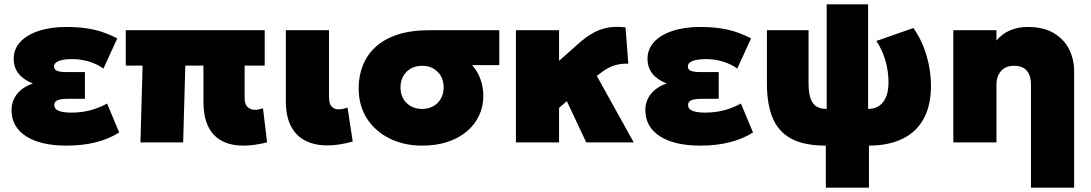

<svg xmlns="http://www.w3.org/2000/svg" viewBox="-20 -660 5056 890"><path d="M287.5 15Q169 15 101.2 -28.2Q33.5 -71.5 33.5 -150Q33.5 -192 59 -224.2Q84.5 -256.5 132.5 -273Q89 -290 66.2 -318.5Q43.5 -347 43.5 -388Q43.5 -432 73.5 -465Q103.5 -498 158.8 -516.5Q214 -535 288.5 -535Q359.5 -535 414.2 -522.8Q469 -510.5 523.5 -482L459.5 -342Q430 -363.5 392.2 -374.8Q354.5 -386 313.5 -386Q287 -386 268.5 -382Q250 -378 240.2 -370.5Q230.5 -363 230.5 -351.5Q230.5 -338 244 -332Q257.5 -326 286.5 -326H373.5V-202H294.5Q273.5 -202 259.5 -199.2Q245.5 -196.5 238.5 -190.2Q231.5 -184 231.5 -173Q231.5 -154.5 252.2 -146.2Q273 -138 311.5 -138Q355.5 -138 396.2 -148.2Q437 -158.5 476.5 -180L532.5 -46Q485.5 -16 424.5 -0.5Q363.5 15 287.5 15Z M1108 15Q1065.5 15 1031.5 3.2Q997.5 -8.5 973.2 -33Q949 -57.5 936 -96.2Q923 -135 923 -189V-356H839L829 0H631L641 -356H563V-520H1207V-356H1114V-204Q1114 -176.5 1128 -163.8Q1142 -151 1162 -151Q1170.5 -151 1179.5 -153Q1188.5 -155 1199 -158L1218 0Q1188 7.5 1160.5 11.2Q1133 15 1108 15Z M1497 14Q1439 14 1395.8 -7.8Q1352.5 -29.5 1328.8 -75Q1305 -120.5 1305 -192V-520H1505V-213Q1505 -180 1517 -166.5Q1529 -153 1550 -153Q1559 -153 1569.5 -155.2Q1580 -157.5 1591 -161L1615 -4Q1583 5 1553.5 9.5Q1524 14 1497 14Z M1936.5 15Q1853 15 1786.5 -17.8Q1720 -50.5 1681.2 -110.2Q1642.5 -170 1642.5 -251Q1642.5 -307 1661.5 -355.8Q1680.5 -404.5 1720 -441.5Q1759.5 -478.5 1822 -499.2Q1884.5 -520 1971.5 -520H2294.5V-358H2168.5Q2195.5 -327.5 2208 -290.5Q2220.5 -253.5 2220.5 -216Q2220.5 -166.5 2200.8 -124.5Q2181 -82.5 2144 -51Q2107 -19.5 2054.5 -2.2Q2002 15 1936.5 15ZM1936.5 -155Q1965.5 -155 1988 -167.5Q2010.5 -180 2023.5 -202.5Q2036.5 -225 2036.5 -255Q2036.5 -300 2008.2 -327.5Q1980 -355 1936.5 -355Q1907.5 -355 1885 -342.5Q1862.5 -330 1849.5 -307.5Q1836.5 -285 1836.5 -255Q1836.5 -210 1864.8 -182.5Q1893 -155 1936.5 -155Z M2371.5 0V-520H2571.5V-378L2660.5 -457Q2695.5 -488.5 2729.2 -507.2Q2763 -526 2799.5 -532.2Q2836 -538.5 2879.5 -533L2892.5 -365Q2864 -365.5 2842 -360.5Q2820 -355.5 2802.2 -346.2Q2784.5 -337 2768.5 -325L2746.5 -308L2917.5 0H2697.5L2607.5 -191L2571.5 -160V0Z M3225.5 15Q3107 15 3039.2 -28.2Q2971.5 -71.5 2971.5 -150Q2971.5 -192 2997 -224.2Q3022.5 -256.5 3070.5 -273Q3027 -290 3004.2 -318.5Q2981.5 -347 2981.5 -388Q2981.5 -432 3011.5 -465Q3041.5 -498 3096.8 -516.5Q3152 -535 3226.5 -535Q3297.5 -535 3352.2 -522.8Q3407 -510.5 3461.5 -482L3397.5 -342Q3368 -363.5 3330.2 -374.8Q3292.5 -386 3251.5 -386Q3225 -386 3206.5 -382Q3188 -378 3178.2 -370.5Q3168.5 -363 3168.5 -351.5Q3168.5 -338 3182 -332Q3195.5 -326 3224.5 -326H3311.5V-202H3232.5Q3211.5 -202 3197.5 -199.2Q3183.5 -196.5 3176.5 -190.2Q3169.5 -184 3169.5 -173Q3169.5 -154.5 3190.2 -146.2Q3211 -138 3249.5 -138Q3293.5 -138 3334.2 -148.2Q3375 -158.5 3414.5 -180L3470.5 -46Q3423.5 -16 3362.5 -0.5Q3301.5 15 3225.5 15Z M3808 210V15Q3707.5 15 3647.8 -17.2Q3588 -49.5 3561.5 -113.5Q3535 -177.5 3535 -272V-520H3728V-275Q3728 -227 3738.2 -201Q3748.5 -175 3767.2 -165Q3786 -155 3812 -155V-640H4004V-155Q4026.5 -155 4044 -163.2Q4061.5 -171.5 4073.8 -187Q4086 -202.5 4092.2 -225.5Q4098.5 -248.5 4098.5 -277.5Q4098.5 -313 4092 -346.8Q4085.5 -380.5 4073 -411.8Q4060.5 -443 4042 -470L4214 -530Q4252.5 -476.5 4274 -405.2Q4295.5 -334 4295.5 -263Q4295.5 -172 4262 -110.2Q4228.5 -48.5 4164.2 -17Q4100 14.5 4008 15V210Z M4759 210V-268Q4759 -309.5 4739.8 -332.2Q4720.5 -355 4680 -355Q4654 -355 4636 -344Q4618 -333 4608.5 -313.2Q4599 -293.5 4599 -268V0H4399V-520H4599V-472Q4626 -504.5 4663.2 -519.8Q4700.5 -535 4743 -535Q4818 -535 4865.8 -506Q4913.5 -477 4936.2 -430.5Q4959 -384 4959 -331V210Z"/></svg>

Font: Geologica Black
Style: Regular
Weight: 900
Designer: Sindre Bremnes, Frode Helland
Foundry: Monokrom Skriftforlag AS
Version: Version 1.010;gftools[0.9.28]